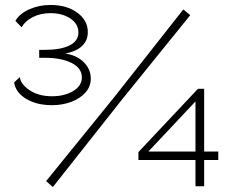

<svg xmlns="http://www.w3.org/2000/svg" viewBox="-20 -751 931 774"><path d="M190 -327Q128 -327 85.5 -352.5Q43 -378 37 -419L60 -440Q63 -412 99 -387.5Q135 -363 190 -363Q240 -363 275 -384Q310 -405 310 -439Q310 -476 269 -497Q228 -518 161 -518H138V-550H161Q225 -550 260.5 -568Q296 -586 296 -620Q296 -655 263.5 -676.5Q231 -698 184 -698Q143 -698 112 -682Q81 -666 67 -641L42 -667Q59 -696 98 -713.5Q137 -731 184 -731Q249 -731 291.5 -700Q334 -669 334 -622Q334 -554 244 -535Q290 -528 318 -500Q346 -472 346 -434Q346 -402 324.5 -378Q303 -354 267.5 -340.5Q232 -327 190 -327ZM166 -21 445 -365 719 -713 747 -690 468 -345 193 3ZM768 0V-106H538V-138L778 -393H803V-140H860V-106H803V0ZM578 -140H768V-342Z"/></svg>

Font: Raleway Light
Style: Regular
Weight: 300
Designer: Matt McInerney, Pablo Impallari, Rodrigo Fuenzalida
Foundry: Matt McInerney, Pablo Impallari, Rodrigo Fuenzalida
Version: Version 4.026